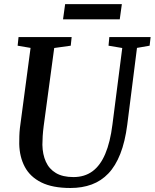

<svg xmlns="http://www.w3.org/2000/svg" viewBox="-20 -928 772 958"><path d="M663.5 -689 615 -306Q604 -220.5 580.2 -160.2Q556.5 -100 520.8 -62.5Q485 -25 437.5 -7.5Q390 10 331.5 10Q242 10 186.2 -17.8Q130.5 -45.5 104 -95Q77.5 -144.5 76 -209.5Q76 -228.5 76.5 -248.8Q77 -269 79.5 -290.5L132.5 -689L68 -700L72.5 -743H337.5L333 -700L250.5 -688.5L198 -299.5Q194.5 -272.5 193 -248.8Q191.5 -225 191.5 -205Q192.5 -157.5 208.8 -121.2Q225 -85 258.8 -64.8Q292.5 -44.5 346.5 -44.5Q402 -44.5 441.2 -73.2Q480.5 -102 505.2 -160.2Q530 -218.5 541 -306.5L590 -688.5L521.5 -700L525.5 -743H731.5L726.5 -700ZM305 -907.5H588L577.5 -831.5H294.5Z"/></svg>

Font: Merriweather 28pt Medium
Style: Italic
Weight: 500
Italic angle: -7.8°
Version: Version 2.101